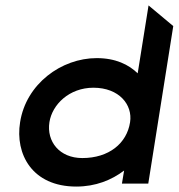

<svg xmlns="http://www.w3.org/2000/svg" viewBox="-20 -676 658 707"><path d="M261 11C332 11 391 -13 437 -48L429 0H526L618 -580L527 -656L487 -406C454 -438 406 -462 336 -462C206 -462 76 -367 54 -226C35 -109 98 11 261 11ZM324 -353C419 -353 469 -290 459 -226C447 -148 381 -94 283 -94C199 -94 151 -155 162 -226C172 -291 235 -353 324 -353Z"/></svg>

Font: Charger Pro
Style: BlkExtObl
Weight: 900
Designer: Jasper
Foundry: Cannot Into Space Fonts
Version: Version 1.09